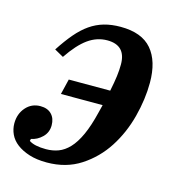

<svg xmlns="http://www.w3.org/2000/svg" viewBox="-88 -610 645 698"><g transform="rotate(15 234.5 -261.0)"><path d="M149 12Q111 12 83 3Q55 -6 36 -20.5Q17 -35 8 -54.5Q-1 -74 -1 -95Q-1 -131 20.5 -155.5Q42 -180 75 -180Q102 -180 117 -164.5Q132 -149 132 -123Q132 -96 113.5 -78Q95 -60 72 -56L70 -48Q90 -34 134 -34Q159 -34 180.5 -42Q202 -50 221 -70Q240 -90 256 -125Q272 -160 285 -214L292 -242H135L149 -300H305Q312 -334 315 -357.5Q318 -381 318 -402Q318 -474 248 -474Q209 -474 175.5 -450Q142 -426 107 -374L73 -393Q97 -430 120 -457Q143 -484 167.5 -501Q192 -518 220 -526Q248 -534 282 -534Q362 -534 399.5 -490Q437 -446 437 -365Q437 -303 419.5 -236Q402 -169 366.5 -114Q331 -59 276.5 -23.5Q222 12 149 12Z"/></g></svg>

Font: IBM Plex Serif SmBld
Style: Italic
Weight: 600
Italic angle: -14°
Designer: Mike Abbink, Paul van der Laan, Pieter van Rosmalen
Foundry: Bold Monday
Version: Version 3.001